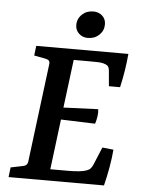

<svg xmlns="http://www.w3.org/2000/svg" viewBox="-53 -780 605 822"><g transform="rotate(5 249.5 -369.0)"><path d="M409 -425 403 -492Q402 -502 398.5 -508Q395 -514 384 -518Q372 -523 352.5 -523.5Q333 -524 316 -524H249L223 -317L372 -323Q374 -308 371.5 -291.5Q369 -275 364 -260L217 -265L190 -49H267Q291 -49 312 -51Q333 -53 346 -58Q357 -62 362.5 -68.5Q368 -75 372 -84L404 -161L452 -156Q449 -120 442 -80Q435 -40 425 0H15L20 -42L69 -52Q82 -54 87.5 -60Q93 -66 94 -80L146 -494Q148 -507 143 -512Q138 -517 127 -519L79 -528L84 -570H480Q477 -536 471.5 -500Q466 -464 457 -425ZM301 -623Q278 -623 262.5 -637.5Q247 -652 247 -674Q247 -701 266.5 -719.5Q286 -738 315 -738Q338 -738 353.5 -724Q369 -710 369 -687Q369 -660 349.5 -641.5Q330 -623 301 -623Z"/></g></svg>

Font: Yrsa Medium
Style: Italic
Weight: 500
Italic angle: -7.10001°
Designer: Anna Giedrys (Yrsa+Rasa design), David Brezina (Yrsa art-direction, Rasa art-direction, design)
Foundry: Rosetta Type Foundry
Version: Version 2.004